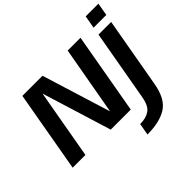

<svg xmlns="http://www.w3.org/2000/svg" viewBox="-236 -1018 1501 1501"><g transform="rotate(-45 514.5 -267.0)"><path d="M-10.5 0H130.5L232 -573.5H233.5L410.5 0H632L751 -675H609.5L508.5 -108.5H506.5L331 -675H108.5ZM586.5 230Q722 230 801.2 180.2Q880.5 130.5 905 -10.5L1008 -593H868L764 -5Q750 76 709.8 104Q669.5 132 604 132ZM898 -764.5 879 -658.5H1020L1038.5 -764.5Z"/></g></svg>

Font: Anybody Thin SemiBold
Style: Italic
Weight: 600
Italic angle: -10°
Version: Version 1.113;gftools[0.9.25]